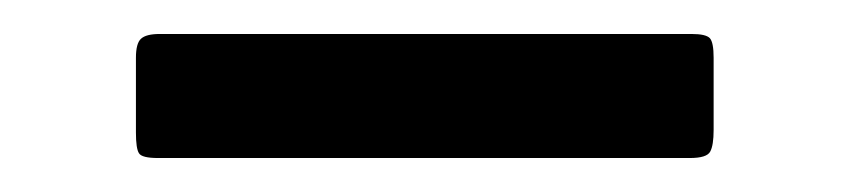

<svg xmlns="http://www.w3.org/2000/svg" viewBox="-20 -444 500 113"><path d="M74 -424Q66 -424 63 -421.2Q60 -418.5 60 -410V-366Q60 -356.5 61.8 -353.8Q63.5 -351 73 -351H386Q396 -351 398 -354.8Q400 -358.5 400 -367.5V-410Q400 -419 397.8 -421.5Q395.5 -424 387 -424Z"/></svg>

Font: Besley SemiBold
Style: Italic
Weight: 600
Italic angle: -13°
Designer: Owen Earl
Foundry: indestructible type*
Version: Version 2.001